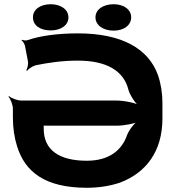

<svg xmlns="http://www.w3.org/2000/svg" viewBox="-20 -879 843 909"><path d="M349 -592C484 -592 566 -544 588 -454C596 -427 621 -389 639 -376L642 -379C624 -392 566 -403 531 -403H81C62 -403 33 -414 23 -424L20 -421C30 -411 41 -382 41 -364V-324C41 -273 48 -227 61 -186C98 -67 191 10 391 10C446 10 499 2 547 -14C673 -61 749 -164 749 -318V-390C749 -438 742 -482 728 -523C684 -647 559 -721 349 -721C257 -721 170 -710 111 -689C103 -686 90 -688 84 -691L82 -688C88 -684 96 -671 98 -663L112 -590C115 -576 110 -555 104 -546L108 -544C114 -552 134 -566 149 -570C208 -582 273 -592 349 -592ZM187 -269V-277C187 -280 187 -287 185 -289L182 -286C184 -284 192 -284 197 -284H534C567 -284 620 -294 638 -305L635 -309C617 -297 590 -263 581 -238C557 -169 498 -118 391 -118C260 -118 187 -169 187 -269ZM220 -735C268 -735 304 -759 304 -797C304 -834 268 -859 220 -859C172 -859 136 -835 136 -797C136 -758 171 -735 220 -735ZM518 -734C566 -734 601 -759 601 -797C601 -834 566 -859 518 -859C470 -859 432 -835 432 -797C432 -759 469 -734 518 -734Z"/></svg>

Font: Asimov
Style: EdgeWide
Weight: 500
Designer: Google
Version: Version 2.000980: 2014